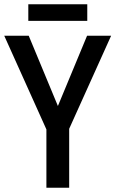

<svg xmlns="http://www.w3.org/2000/svg" viewBox="-20 -882 542 902"><path d="M252 -384 389 -714H502L305 -277V0H198V-274L0 -714H115ZM390 -862V-784H113V-862Z"/></svg>

Font: Noto Sans Display SemiCondensed Medium
Style: Regular
Weight: 500
Width: 4
Designer: Monotype Design Team
Foundry: Monotype Imaging Inc.
Version: Version 2.003